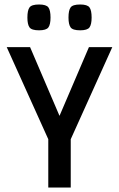

<svg xmlns="http://www.w3.org/2000/svg" viewBox="-20 -835 530 855"><path d="M227 -277 376 -625H480L295 -215V0H195V-215L10 -625H114L263 -277ZM337 -700Q304 -700 294.5 -713Q285 -726 285 -757Q285 -789 294.5 -802Q304 -815 337 -815Q369 -815 378.5 -802Q388 -789 388 -757Q388 -726 378.5 -713Q369 -700 337 -700ZM154 -700Q121 -700 111.5 -713Q102 -726 102 -757Q102 -789 111.5 -802Q121 -815 154 -815Q186 -815 195.5 -802Q205 -789 205 -757Q205 -726 195.5 -713Q186 -700 154 -700Z"/></svg>

Font: Changa
Style: Regular
Weight: 400
Designer: Eduardo Rodriguez Tunni
Foundry: Eduardo Rodriguez Tunni
Version: Version 3.003